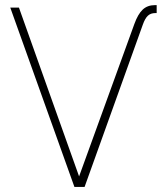

<svg xmlns="http://www.w3.org/2000/svg" viewBox="-20 -737 657 757"><path d="M590.8 -716.8H597.7V-685.5H592.8Q574.2 -685.5 563 -675Q551.8 -664.6 543 -639.6L313.5 0H273.4L20.5 -707H54.7L292 -41V-42L509.8 -642.6Q523.9 -681.6 542.7 -699.2Q561.5 -716.8 590.8 -716.8Z"/></svg>

Font: Pretendard Thin
Style: Regular
Weight: 100
Designer: Base glyphs from Inter by Rasmus Andersson; Hangeul glyphs from Noto Sans CJK(Source Han Sans) by Jang Soo-young and Kan
Foundry: Kil Hyung-jin
Version: Version 1.309